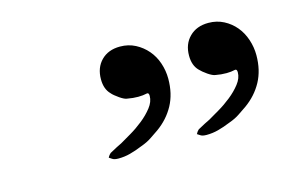

<svg xmlns="http://www.w3.org/2000/svg" viewBox="-43 -799 548 368"><g transform="rotate(-15 230.5 -614.5)"><path d="M137.2 -517.6Q137.7 -518.6 138.7 -520.3Q139.6 -522 143.1 -525.4Q151.4 -529.8 157.2 -533Q163.1 -536.1 167.5 -538.1Q175.8 -543 188.7 -550.5Q201.7 -558.1 213.9 -567.9Q226.1 -577.6 234.9 -588.9Q243.7 -600.1 243.7 -611.8Q243.7 -617.7 240.2 -617.7Q235.8 -616.7 231.4 -616.2Q227.1 -615.7 222.2 -615.7Q216.8 -615.7 211.7 -616.2Q206.5 -616.7 201.2 -617.7Q198.7 -617.7 194.6 -619.6Q190.4 -621.6 186.3 -624.5Q182.1 -627.4 178.2 -630.6Q174.3 -633.8 172.4 -636.2Q161.6 -647 161.6 -666.5Q161.6 -689.5 175.5 -703.6Q189.5 -717.8 212.9 -717.8Q229.5 -717.8 243.2 -710.7Q256.8 -703.6 266.6 -692.1Q276.4 -680.7 281.5 -665.5Q286.6 -650.4 286.6 -634.3Q286.6 -604.5 274.4 -582Q262.2 -559.6 240.2 -543.9Q232.4 -538.6 224.1 -533Q215.8 -527.3 203.6 -522.9Q189.5 -517.1 178.2 -514.2Q167 -511.2 154.8 -511.2Q150.4 -511.2 147.2 -512Q144 -512.7 137.2 -517.6ZM312 -517.6Q313 -518.6 313.7 -520.3Q314.5 -522 317.9 -525.4Q326.2 -529.8 332 -533Q337.9 -536.1 342.3 -538.1Q350.6 -543 363.5 -550.5Q376.5 -558.1 388.7 -567.9Q400.9 -577.6 409.7 -588.9Q418.5 -600.1 418.5 -611.8Q418.5 -617.7 415 -617.7Q410.6 -616.7 406.2 -616.2Q401.9 -615.7 397.5 -615.7Q391.6 -615.7 386.5 -616.2Q381.3 -616.7 376 -617.7Q370.6 -618.2 361.3 -624.5Q352.1 -630.9 347.2 -636.2Q336.4 -647 336.4 -666.5Q336.4 -689.5 350.6 -703.6Q364.7 -717.8 388.2 -717.8Q404.8 -717.8 418.5 -710.7Q432.1 -703.6 441.7 -692.1Q451.2 -680.7 456.3 -665.5Q461.4 -650.4 461.4 -634.3Q461.4 -604.5 449.2 -582Q437 -559.6 415 -543.9Q407.2 -538.6 398.9 -533Q390.6 -527.3 378.4 -522.9Q364.3 -517.1 353 -514.2Q341.8 -511.2 329.6 -511.2Q325.2 -511.2 322 -512Q318.8 -512.7 312 -517.6Z"/></g></svg>

Font: IM FELL French Canon
Style: Italic
Weight: 400
Italic angle: -17°
Designer: Igino Marini
Foundry: Igino Marini
Version: 3.00